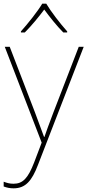

<svg xmlns="http://www.w3.org/2000/svg" viewBox="-26 -783 476 1046"><path d="M226 -763H204C180 -722 125 -653 88 -612V-606H109C146 -643 187 -693 215 -731C243 -693 282 -643 319 -606H340V-612C303 -653 250 -722 226 -763ZM0 -528 201 -6 160 102C127 187 99 218 48 218C27 218 13 214 -6 207V233C13 240 29 243 48 243C113 243 148 202 181 115L430 -528H403L264 -168C241 -108 226 -66 216 -37H214C204 -65 188 -108 164 -172L27 -528Z"/></svg>

Font: Noto Sans Thai Looped Thin
Style: Regular
Weight: 100
Designer: Sasikarn Vongin, Ben Mitchell
Foundry: The Fontpad Ltd
Version: Version 1.001